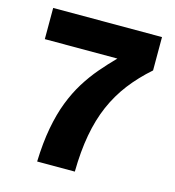

<svg xmlns="http://www.w3.org/2000/svg" viewBox="-99 -736 748 819"><g transform="rotate(15 275.0 -326.0)"><path d="M305.4 -0.8H139Q141.7 -84.3 154 -150.4Q166.3 -216.4 186.6 -268.8Q206.9 -321.1 233.4 -363.7Q260 -406.3 291 -442.7Q322 -479 355.9 -513.5H35.5V-651.3H516.1V-504Q463.4 -457.6 424.2 -406.7Q385.1 -355.7 359 -295.8Q333 -235.9 319.8 -163.2Q306.5 -90.5 305.4 -0.8Z"/></g></svg>

Font: Overused Grotesk Light
Style: Regular
Weight: 300
Designer: RandomMaerks
Version: Version 0.005